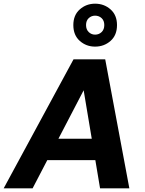

<svg xmlns="http://www.w3.org/2000/svg" viewBox="-44 -1022 789 1042"><path d="M-24 0 355 -700H527L658 0H499L410 -532L133 0ZM112 -153 172 -269H543L561 -153ZM472 -769Q424 -769 389 -800Q354 -831 354 -886Q354 -940 389 -971Q424 -1002 472 -1002Q521 -1002 556 -971Q591 -940 591 -886Q591 -831 556 -800Q521 -769 472 -769ZM472 -834Q493 -834 507.5 -848Q522 -862 522 -886Q522 -910 507.5 -923.5Q493 -937 472 -937Q452 -937 437.5 -923.5Q423 -910 423 -886Q423 -862 437.5 -848Q452 -834 472 -834Z"/></svg>

Font: DM Sans 11pt Black
Style: Italic
Weight: 900
Italic angle: -10°
Version: Version 4.004;gftools[0.9.30]